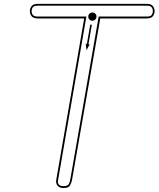

<svg xmlns="http://www.w3.org/2000/svg" viewBox="-20 -948 800 968"><path d="M300.5 0Q279 0 269.5 -12.8Q260 -25.5 264 -43.5L404.5 -855H172Q148 -855 139.2 -866.5Q130.5 -878 130.5 -892Q130.5 -905.5 139 -917Q147.5 -928.5 172 -928.5H719.5Q743 -928.5 751.2 -917Q759.5 -905.5 759.5 -892Q759.5 -878 751 -866.5Q742.5 -855 719.5 -855H485.5L343 -40Q341 -29 333.8 -14.5Q326.5 0 300.5 0ZM300.5 -9.5Q321 -9.5 326.8 -20Q332.5 -30.5 334 -41L477.5 -864.5H719.5Q738.5 -864.5 744.5 -872.5Q750.5 -880.5 750.5 -892Q750.5 -903.5 744.2 -911.5Q738 -919.5 719.5 -919.5H172Q152.5 -919.5 146 -911.5Q139.5 -903.5 139.5 -892Q139.5 -880.5 145.8 -872.5Q152 -864.5 172 -864.5H415.5L273 -41.5Q269.5 -27 276.2 -18.2Q283 -9.5 300.5 -9.5ZM416.5 -695 412 -727.5 418 -726.5 435 -824 443 -823 426 -725 432 -724.5ZM445.5 -843.5Q437 -843.5 431 -849.8Q425 -856 425 -864.5Q425 -873 431 -879Q437 -885 445.5 -885Q454.5 -885 460.5 -879Q466.5 -873 466.5 -864.5Q466.5 -856 460.5 -849.8Q454.5 -843.5 445.5 -843.5Z"/></svg>

Font: Edu AU VIC WA NT Arrows
Style: Regular
Weight: 400
Designer: Tina and Corey Anderson, Eben Sorkin, Mirko Velimirovic
Foundry: Google for Education
Version: Version 1.001